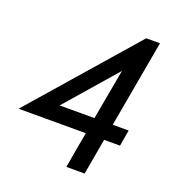

<svg xmlns="http://www.w3.org/2000/svg" viewBox="-148 -804 836 907"><g transform="rotate(20 270.0 -350.0)"><path d="M504 -262 490 -181H410L378 0H286L318 -181H-20L433 -700H502L424 -262ZM332 -262 378 -516 157 -262Z"/></g></svg>

Font: Cabin
Style: Italic
Weight: 400
Italic angle: -7°
Designer: Pablo Impallari
Foundry: Pablo Impallari. http://www.impallari.com Igino Marini. http://www.ikern.com
Version: Version 2.200